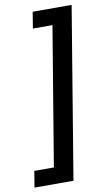

<svg xmlns="http://www.w3.org/2000/svg" viewBox="-114 -819 569 1005"><g transform="rotate(-10 170.5 -317.0)"><path d="M-15.1 137.7 -1 51.3H103L225.1 -683.6H121.1L135.3 -770.5H342.3L191.9 137.7Z"/></g></svg>

Font: Inter 18pt Medium
Style: Italic
Weight: 500
Italic angle: -9.3988°
Designer: Rasmus Andersson
Foundry: rsms
Version: Version 4.001;git-66647c0bb